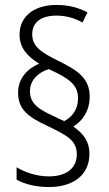

<svg xmlns="http://www.w3.org/2000/svg" viewBox="-20 -781 440 775"><path d="M53 -407C53 -338 96 -308 169 -274C246 -236 290 -217 290 -158C290 -106 253 -69 177 -69C130 -69 80 -85 47 -106V-56C78 -38 125 -26 177 -26C281 -26 341 -79 341 -160C341 -209 318 -241 276 -270C314 -294 342 -334 342 -391C342 -466 292 -498 214 -536C148 -569 110 -592 110 -643C110 -691 146 -718 208 -718C248 -718 283 -707 313 -690L333 -731C297 -750 258 -761 208 -761C116 -761 59 -714 59 -641C59 -587 91 -553 138 -524C91 -504 53 -465 53 -407ZM101 -412C101 -460 136 -489 177 -502C265 -462 295 -436 295 -384C295 -338 270 -308 239 -292L195 -313C136 -340 101 -363 101 -412Z"/></svg>

Font: Noto Sans Myanmar Condensed Light
Style: Regular
Weight: 300
Width: 3
Designer: Monotype Design Team
Foundry: Monotype Imaging Inc.
Version: Version 2.107